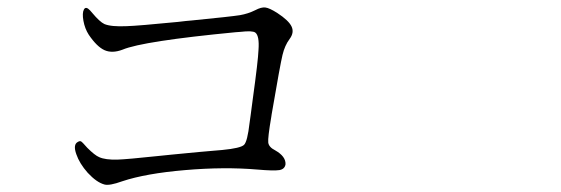

<svg xmlns="http://www.w3.org/2000/svg" viewBox="-20 -607 1540 527"><path d="M315.4 -109.4Q379.9 -130.9 487.8 -140.1Q595.7 -149.4 686.5 -141.6Q731.4 -137.7 746.6 -140.1Q761.7 -142.6 763.7 -156.2Q764.6 -177.7 735.4 -194.3Q717.8 -203.1 716.3 -215.8Q714.8 -228.5 724.6 -286.1Q724.6 -288.1 725.6 -293Q749 -429.7 755.4 -456.1Q761.7 -482.4 774.9 -500Q788.1 -517.6 780.3 -534.2Q772.5 -550.8 741.2 -571.3Q719.7 -585 708.5 -586.4Q697.3 -587.9 680.7 -579.1Q661.1 -569.3 638.7 -565.4Q614.3 -561.5 505.9 -550.8Q492.2 -549.8 468.8 -546.9Q358.4 -536.1 328.1 -535.2Q285.2 -533.2 266.6 -541Q253.9 -546.9 233.4 -571.3Q229.5 -576.2 227.5 -578.1Q215.8 -590.8 210.4 -581.1Q205.1 -571.3 209 -549.8Q212.9 -528.3 223.6 -511.7Q246.1 -478.5 267.1 -469.2Q288.1 -460 316.4 -470.7Q372.1 -494.1 627 -518.6Q631.8 -518.6 639.6 -519.5Q672.9 -523.4 680.7 -517.6Q692.4 -508.8 689.5 -469.7Q688.5 -441.4 673.8 -335Q669.9 -306.6 668 -291Q667 -283.2 665 -269.5Q659.2 -218.8 649.9 -209.5Q640.6 -200.2 589.8 -195.3Q575.2 -194.3 567.4 -193.4Q541 -191.4 451.2 -182.6Q424.8 -179.7 413.1 -178.7Q330.1 -169.9 302.7 -168.9Q268.6 -168 252 -175.8Q240.2 -180.7 219.7 -201.2Q206.1 -216.8 202.6 -218.8Q199.2 -220.7 194.3 -217.8Q179.7 -210.9 189.5 -183.6Q198.2 -158.2 220.7 -132.8Q245.1 -106.4 266.6 -100.6Q280.3 -96.7 315.4 -109.4Z"/></svg>

Font: Bpmf GenWan Min R
Style: R
Weight: 400
Foundry: But Ko
Version: Version 1.320